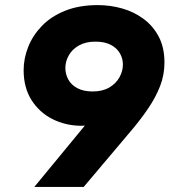

<svg xmlns="http://www.w3.org/2000/svg" viewBox="-20 -733 669 753"><path d="M114.7 0 337.7 -270.7 341.7 -243Q331 -241.3 319.7 -240.5Q308.3 -239.7 298 -239.7Q236.3 -240.3 185.2 -266.3Q134 -292.3 103.3 -341Q72.7 -389.7 72.7 -457.7Q72.7 -503.7 90.5 -548.8Q108.3 -594 144.3 -631.3Q180.3 -668.7 235.3 -690.8Q290.3 -713 363.7 -713Q412.7 -713 459.2 -699.8Q505.7 -686.7 543.2 -658.8Q580.7 -631 602.8 -588.7Q625 -546.3 625 -487.7Q625 -440 608.2 -396.2Q591.3 -352.3 561.8 -308.7Q532.3 -265 492.7 -218.3L308.3 0ZM343.3 -374.3Q382 -374.3 408.3 -389.7Q434.7 -405 448.3 -429.5Q462 -454 462 -480Q462 -503.3 450.3 -523.8Q438.7 -544.3 414.8 -557Q391 -569.7 354.3 -569.7Q316 -569.7 289.5 -554.7Q263 -539.7 249.7 -515.8Q236.3 -492 236.3 -466Q236.3 -442.7 247.8 -421.3Q259.3 -400 283.3 -387.2Q307.3 -374.3 343.3 -374.3Z"/></svg>

Font: MuseoModerno Thin
Style: Italic
Weight: 100
Italic angle: -9°
Designer: Pablo Cosgaya, Héctor Gatti, Marcela Romero, and the Authors of The MuseoModerno Project.
Foundry: Omnibus-Type Team
Version: Version 1.003